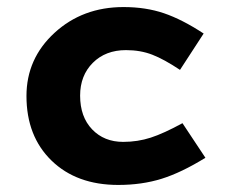

<svg xmlns="http://www.w3.org/2000/svg" viewBox="-20 -510 654 544"><path d="M337 -368Q279 -368 243 -332Q207 -296 207 -239Q207 -179 241 -143.5Q275 -108 329 -108Q370 -108 407 -120Q444 -132 497 -161L562 -63Q494 -21 438 -3.5Q382 14 315 14Q197 14 126 -55Q55 -124 55 -238Q55 -344 134.5 -417Q214 -490 330 -490Q393 -490 444.5 -472.5Q496 -455 557 -415L490 -312Q445 -342 411.5 -355Q378 -368 337 -368Z"/></svg>

Font: Intel One Mono
Style: Bold
Weight: 700
Monospace: yes
Designer: Fred Shallcrass
Foundry: Frere-Jones Type LLC
Version: Version 1.400;hotconv 1.1.0;makeotfexe 2.6.0;FJTRelease1.4